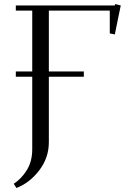

<svg xmlns="http://www.w3.org/2000/svg" viewBox="-20 -729 670 948"><path d="M47.9 178.2Q85.4 154.3 112.3 111.1Q139.2 67.9 139.2 7.8V-350.1H58.1V-376H139.2V-676.8H58.1V-702.1H546.9L548.8 -709L576.2 -702.1L546.9 -559.1L522 -564V-676.8H221.2V-376H394V-350.1H221.2V-26.9Q221.2 50.3 173.6 112.3Q126 174.3 61 199.2Z"/></svg>

Font: Dehuti
Style: Book
Weight: 400
Version: Version 1.2